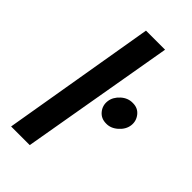

<svg xmlns="http://www.w3.org/2000/svg" viewBox="-240 -849 918 918"><g transform="rotate(45 219.0 -390.0)"><path d="M167 -780H296L161 0H35ZM276 -412Q280 -443 307 -467.5Q334 -492 368 -491Q402 -491 421.5 -466Q441 -441 437 -410Q433 -379 405.5 -354.5Q378 -330 346 -331Q312 -331 292 -355.5Q272 -380 276 -412Z"/></g></svg>

Font: Von Semi
Style: Italic
Weight: 600
Version: Version 4.000; ttfautohint (v1.8.4.7-5d5b)